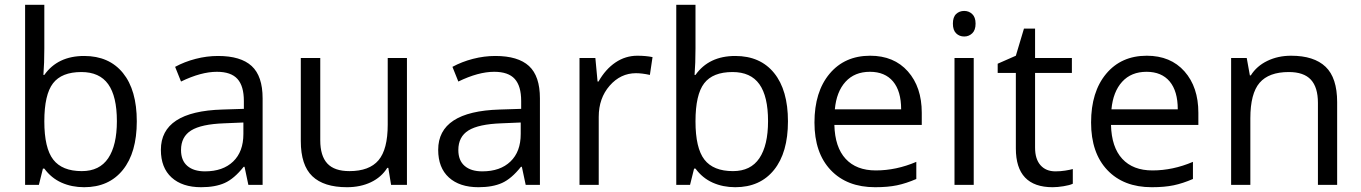

<svg xmlns="http://www.w3.org/2000/svg" viewBox="-20 -780 5742 810"><path d="M335 -543.9Q440.4 -543.9 498.8 -471.9Q557.1 -399.9 557.1 -268.1Q557.1 -136.2 498.3 -63.2Q439.5 9.8 335 9.8Q282.7 9.8 239.5 -9.5Q196.3 -28.8 167 -68.8H161.1L144 0H85.9V-759.8H167V-575.2Q167 -513.2 163.1 -463.9H167Q223.6 -543.9 335 -543.9ZM323.2 -476.1Q240.2 -476.1 203.6 -428.5Q167 -380.9 167 -268.1Q167 -155.3 204.6 -106.7Q242.2 -58.1 325.2 -58.1Q399.9 -58.1 436.5 -112.5Q473.1 -167 473.1 -269Q473.1 -373.5 436.5 -424.8Q399.9 -476.1 323.2 -476.1Z M1027.8 0 1011.7 -76.2H1007.8Q967.8 -25.9 928 -8.1Q888.2 9.8 828.6 9.8Q749 9.8 703.9 -31.2Q658.7 -72.3 658.7 -147.9Q658.7 -310.1 918 -317.9L1008.8 -320.8V-354Q1008.8 -417 981.7 -447Q954.6 -477.1 895 -477.1Q828.1 -477.1 743.7 -436L718.8 -498Q758.3 -519.5 805.4 -531.7Q852.5 -543.9 899.9 -543.9Q995.6 -543.9 1041.7 -501.5Q1087.9 -459 1087.9 -365.2V0ZM844.7 -57.1Q920.4 -57.1 963.6 -98.6Q1006.8 -140.1 1006.8 -214.8V-263.2L925.8 -259.8Q829.1 -256.3 786.4 -229.7Q743.7 -203.1 743.7 -147Q743.7 -103 770.3 -80.1Q796.9 -57.1 844.7 -57.1Z M1331.1 -535.2V-188Q1331.1 -122.6 1360.8 -90.3Q1390.6 -58.1 1454.1 -58.1Q1538.1 -58.1 1576.9 -104Q1615.7 -149.9 1615.7 -253.9V-535.2H1696.8V0H1629.9L1618.2 -71.8H1613.8Q1588.9 -32.2 1544.7 -11.2Q1500.5 9.8 1443.8 9.8Q1346.2 9.8 1297.6 -36.6Q1249 -83 1249 -185.1V-535.2Z M2197.8 0 2181.6 -76.2H2177.7Q2137.7 -25.9 2097.9 -8.1Q2058.1 9.8 1998.5 9.8Q1918.9 9.8 1873.8 -31.2Q1828.6 -72.3 1828.6 -147.9Q1828.6 -310.1 2087.9 -317.9L2178.7 -320.8V-354Q2178.7 -417 2151.6 -447Q2124.5 -477.1 2064.9 -477.1Q1998 -477.1 1913.6 -436L1888.7 -498Q1928.2 -519.5 1975.3 -531.7Q2022.5 -543.9 2069.8 -543.9Q2165.5 -543.9 2211.7 -501.5Q2257.8 -459 2257.8 -365.2V0ZM2014.6 -57.1Q2090.3 -57.1 2133.5 -98.6Q2176.8 -140.1 2176.8 -214.8V-263.2L2095.7 -259.8Q1999 -256.3 1956.3 -229.7Q1913.6 -203.1 1913.6 -147Q1913.6 -103 1940.2 -80.1Q1966.8 -57.1 2014.6 -57.1Z M2668.9 -544.9Q2704.6 -544.9 2732.9 -539.1L2721.7 -463.9Q2688.5 -471.2 2663.1 -471.2Q2598.1 -471.2 2552 -418.5Q2505.9 -365.7 2505.9 -287.1V0H2424.8V-535.2H2491.7L2501 -436H2504.9Q2534.7 -488.3 2576.7 -516.6Q2618.7 -544.9 2668.9 -544.9Z M3082 -543.9Q3187.5 -543.9 3245.8 -471.9Q3304.2 -399.9 3304.2 -268.1Q3304.2 -136.2 3245.4 -63.2Q3186.5 9.8 3082 9.8Q3029.8 9.8 2986.6 -9.5Q2943.4 -28.8 2914.1 -68.8H2908.2L2891.1 0H2833V-759.8H2914.1V-575.2Q2914.1 -513.2 2910.2 -463.9H2914.1Q2970.7 -543.9 3082 -543.9ZM3070.3 -476.1Q2987.3 -476.1 2950.7 -428.5Q2914.1 -380.9 2914.1 -268.1Q2914.1 -155.3 2951.7 -106.7Q2989.3 -58.1 3072.3 -58.1Q3147 -58.1 3183.6 -112.5Q3220.2 -167 3220.2 -269Q3220.2 -373.5 3183.6 -424.8Q3147 -476.1 3070.3 -476.1Z M3671.9 9.8Q3553.2 9.8 3484.6 -62.5Q3416 -134.8 3416 -263.2Q3416 -392.6 3479.7 -468.8Q3543.5 -544.9 3650.9 -544.9Q3751.5 -544.9 3810.1 -478.8Q3868.7 -412.6 3868.7 -304.2V-252.9H3500Q3502.4 -158.7 3547.6 -109.9Q3592.8 -61 3674.8 -61Q3761.2 -61 3845.7 -97.2V-24.9Q3802.7 -6.3 3764.4 1.7Q3726.1 9.8 3671.9 9.8ZM3649.9 -477.1Q3585.4 -477.1 3547.1 -435.1Q3508.8 -393.1 3502 -318.8H3781.7Q3781.7 -395.5 3747.6 -436.3Q3713.4 -477.1 3649.9 -477.1Z M4087.9 0H4006.8V-535.2H4087.9ZM4000 -680.2Q4000 -708 4013.7 -720.9Q4027.3 -733.9 4047.9 -733.9Q4067.4 -733.9 4081.5 -720.7Q4095.7 -707.5 4095.7 -680.2Q4095.7 -652.8 4081.5 -639.4Q4067.4 -626 4047.9 -626Q4027.3 -626 4013.7 -639.4Q4000 -652.8 4000 -680.2Z M4432.6 -57.1Q4454.1 -57.1 4474.1 -60.3Q4494.1 -63.5 4505.9 -66.9V-4.9Q4492.7 1.5 4467 5.6Q4441.4 9.8 4420.9 9.8Q4265.6 9.8 4265.6 -153.8V-472.2H4189V-511.2L4265.6 -544.9L4299.8 -659.2H4346.7V-535.2H4502V-472.2H4346.7V-157.2Q4346.7 -108.9 4369.6 -83Q4392.6 -57.1 4432.6 -57.1Z M4838.9 9.8Q4720.2 9.8 4651.6 -62.5Q4583 -134.8 4583 -263.2Q4583 -392.6 4646.7 -468.8Q4710.4 -544.9 4817.9 -544.9Q4918.5 -544.9 4977.1 -478.8Q5035.6 -412.6 5035.6 -304.2V-252.9H4667Q4669.4 -158.7 4714.6 -109.9Q4759.8 -61 4841.8 -61Q4928.2 -61 5012.7 -97.2V-24.9Q4969.7 -6.3 4931.4 1.7Q4893.1 9.8 4838.9 9.8ZM4816.9 -477.1Q4752.4 -477.1 4714.1 -435.1Q4675.8 -393.1 4668.9 -318.8H4948.7Q4948.7 -395.5 4914.6 -436.3Q4880.4 -477.1 4816.9 -477.1Z M5540 0V-346.2Q5540 -411.6 5510.3 -443.8Q5480.5 -476.1 5417 -476.1Q5333 -476.1 5293.9 -430.7Q5254.9 -385.3 5254.9 -280.8V0H5173.8V-535.2H5239.7L5252.9 -461.9H5256.8Q5281.7 -501.5 5326.7 -523.2Q5371.6 -544.9 5426.8 -544.9Q5523.4 -544.9 5572.3 -498.3Q5621.1 -451.7 5621.1 -349.1V0Z"/></svg>

Font: f0_51640 
Style: Regular
Weight: 400
Foundry: Ascender Corporation
Version: Version 1.10